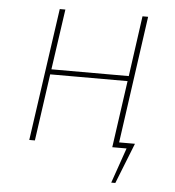

<svg xmlns="http://www.w3.org/2000/svg" viewBox="-49 -565 681 749"><g transform="rotate(5 291.5 -190.5)"><path d="M431 -21H493L430 138H414L462 0H406L443 -262H140L103 0H81L155 -519H177L143 -282H446L479 -519H501Z"/></g></svg>

Font: FiraGO Thin
Style: Italic
Weight: 100
Italic angle: -8°
Designer: bBox Type GmbH
Foundry: bBox Type GmbH
Version: Version 1.001